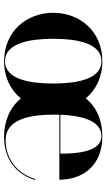

<svg xmlns="http://www.w3.org/2000/svg" viewBox="189 -699 520 938"><g transform="rotate(90 449.0 -230.0)"><path d="M42.5 -230C42.5 -100 133 10 279 10C357.5 10 420.5 -22 461 -72C504.5 -18.5 571 10 649 10C764.5 10 833.5 -55.5 859.5 -141.5H854.5C829.5 -60 762.5 2.5 664 2.5C563 2.5 540 -113.5 540 -235C540 -243.5 540 -252 540.5 -260H858C858 -369 794 -470 645.5 -470C568 -470 502.5 -441.5 460.5 -389C419.5 -438.5 357 -470 279 -470C133 -470 42.5 -360 42.5 -230ZM169.5 -230C169.5 -336.5 187.5 -465.5 279 -465.5C370.5 -465.5 388 -336.5 388 -230C388 -123.5 370.5 5.5 279 5.5C187.5 5.5 169.5 -123.5 169.5 -230ZM645.5 -465.5C721.5 -465.5 731 -346.5 730.5 -265H540.5C544.5 -368.5 569 -465.5 645.5 -465.5Z"/></g></svg>

Font: Bodoni* 36pt Medium
Style: Regular
Weight: 500
Version: Version 2.3